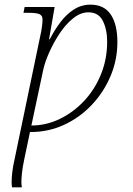

<svg xmlns="http://www.w3.org/2000/svg" viewBox="-20 -566 571 826"><path d="M32 240Q30 230 30 219Q30 203 32.5 177.5Q35 152 44 113L154 -415Q158 -432 160.5 -451Q163 -470 163 -482Q163 -499 150 -505Q137 -511 100 -511H81L86 -536H215L191 -397H194Q214 -436 239.5 -470Q265 -504 297.5 -525Q330 -546 369 -546Q428 -546 456.5 -503.5Q485 -461 485 -385Q485 -308 455.5 -238.5Q426 -169 374.5 -114.5Q323 -60 255.5 -29Q188 2 113 2H109L85 116Q77 154 74.5 178Q72 202 72 217Q72 227 74 240ZM115 -26Q178 -26 236.5 -54Q295 -82 341.5 -131.5Q388 -181 414.5 -246.5Q441 -312 441 -386Q441 -439 422.5 -476Q404 -513 360 -513Q327 -513 295 -487.5Q263 -462 236.5 -422Q210 -382 191 -339Q172 -296 165 -261Z"/></svg>

Font: Noto Serif ExtraLight
Style: Italic
Weight: 200
Italic angle: -12°
Designer: Monotype Design Team
Foundry: Monotype Imaging Inc.
Version: Version 2.014; ttfautohint (v1.8.4.7-5d5b)